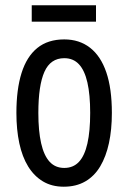

<svg xmlns="http://www.w3.org/2000/svg" viewBox="-20 -696 485 726"><path d="M403 -269Q403 -206 392 -155Q381 -104 359 -67Q337 -30 302.5 -10Q268 10 221 10Q176 10 142.5 -10Q109 -30 86.5 -66.5Q64 -103 53 -154.5Q42 -206 42 -269Q42 -358 61.5 -420Q81 -482 121 -514.5Q161 -547 223 -547Q280 -547 320.5 -515.5Q361 -484 382 -422.5Q403 -361 403 -269ZM125 -269Q125 -201 135.5 -154.5Q146 -108 167.5 -84.5Q189 -61 223 -61Q257 -61 278.5 -84Q300 -107 310.5 -153.5Q321 -200 321 -269Q321 -338 310.5 -384Q300 -430 278.5 -453Q257 -476 223 -476Q171 -476 148 -424.5Q125 -373 125 -269ZM343 -676V-614H100V-676Z"/></svg>

Font: Noto Sans Thai ExtraCondensed
Style: Regular
Weight: 400
Width: 2
Designer: Monotype Design Team
Foundry: Monotype Imaging Inc.
Version: Version 2.002